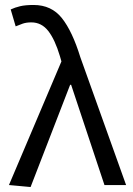

<svg xmlns="http://www.w3.org/2000/svg" viewBox="-20 -744 534 772"><path d="M103 8 16 0 227 -497 221 -518Q201 -585 174 -619.5Q147 -654 106 -654Q86 -654 71.5 -649Q57 -644 43 -638L23 -706Q40 -714 61 -719Q82 -724 115 -724Q187 -724 229 -671Q271 -618 303 -514L487 0H400L266 -403H262Z"/></svg>

Font: .
Style: 
Weight: 400
Designer: Paul D. Hunt, Dalton Maag
Foundry: Dalton Maag Ltd
Version: Version 1.200